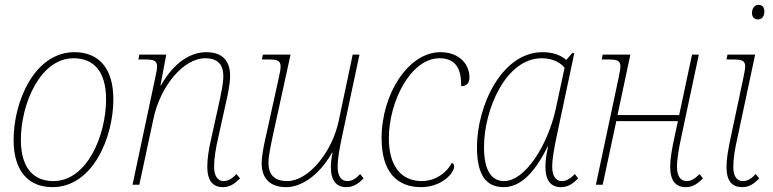

<svg xmlns="http://www.w3.org/2000/svg" viewBox="-20 -761 3185 791"><path d="M196 10C363 10 447 -196 447 -352C447 -481 386 -546 287 -546C121 -546 36 -341 36 -185C36 -55 98 10 196 10ZM200 -15C119 -15 66 -68 66 -185C66 -332 145 -521 283 -521C365 -521 417 -468 417 -352C417 -204 339 -15 200 -15Z M898 10C927 10 947 -4 969 -26L954 -44C936 -24 919 -15 901 -15C878 -15 862 -35 862 -74C862 -109 869 -151 879 -194L910 -334C919 -373 928 -417 928 -448C928 -501 905 -546 830 -546C766 -546 697 -505 643 -409H641L665 -536H554L550 -516H571C612 -516 627 -513 627 -487C627 -477 624 -460 619 -438L526 0H554L612 -271C640 -406 736 -521 825 -521C889 -521 900 -482 900 -446C900 -417 891 -376 882 -334L851 -194C840 -147 834 -108 834 -74C834 -15 858 10 898 10Z M1159 10C1219 10 1293 -35 1348 -132H1350C1346 -113 1343 -91 1343 -74C1343 -15 1367 10 1407 10C1436 10 1456 -4 1478 -26L1464 -44C1445 -24 1429 -15 1411 -15C1387 -15 1371 -34 1371 -74C1371 -108 1379 -150 1388 -193L1461 -536H1433L1375 -261C1347 -131 1249 -15 1164 -15C1099 -15 1086 -54 1086 -90C1086 -118 1095 -159 1104 -202L1177 -536H1063L1059 -516H1080C1121 -516 1136 -513 1136 -487C1136 -476 1133 -459 1128 -438L1076 -202C1068 -167 1058 -120 1058 -88C1058 -35 1084 10 1159 10Z M1714 10C1800 10 1851 -48 1851 -75C1851 -82 1848 -88 1841 -90C1820 -48 1772 -15 1718 -15C1635 -15 1582 -74 1582 -191C1582 -343 1672 -521 1791 -521C1873 -521 1880 -454 1880 -406C1900 -406 1914 -416 1914 -442C1914 -495 1874 -546 1794 -546C1664 -546 1552 -376 1552 -191C1552 -54 1615 10 1714 10Z M2055 10C2117 10 2177 -37 2236 -157H2238C2231 -125 2227 -100 2227 -74C2227 -15 2251 10 2291 10C2320 10 2340 -4 2362 -26L2348 -44C2329 -24 2312 -15 2295 -15C2271 -15 2255 -34 2255 -74C2255 -107 2263 -149 2272 -193L2346 -542H2337L2313 -514C2292 -533 2259 -546 2215 -546C2046 -546 1945 -323 1945 -155C1945 -45 1979 10 2055 10ZM2057 -15C2007 -15 1974 -55 1974 -155C1974 -310 2064 -521 2212 -521C2246 -521 2283 -510 2306 -482L2270 -314C2237 -162 2143 -15 2057 -15Z M2805 10C2834 10 2854 -4 2876 -26L2862 -44C2843 -24 2826 -15 2809 -15C2785 -15 2769 -34 2769 -74C2769 -108 2777 -150 2786 -193L2859 -536H2831L2778 -287H2524L2577 -536H2463L2459 -516H2480C2521 -516 2536 -513 2536 -487C2536 -476 2532 -459 2528 -438L2435 0H2463L2519 -262H2773L2758 -193C2748 -146 2741 -107 2741 -74C2741 -15 2765 10 2805 10Z M3103 -681C3116 -681 3129 -690 3129 -714C3129 -732 3119 -741 3105 -741C3089 -741 3078 -727 3078 -707C3078 -690 3089 -681 3103 -681ZM3038 10C3067 10 3086 -4 3108 -26L3093 -44C3075 -24 3059 -15 3041 -15C3017 -15 3001 -33 3001 -73C3001 -107 3008 -150 3018 -193L3091 -536H2977L2973 -516H2994C3035 -516 3050 -513 3050 -487C3050 -476 3046 -459 3042 -438L2990 -193C2980 -146 2973 -106 2973 -73C2973 -14 2997 10 3038 10Z"/></svg>

Font: Noto Serif SemiCondensed Thin
Style: Italic
Weight: 100
Width: 4
Italic angle: -12°
Designer: Monotype Design Team
Foundry: Monotype Imaging Inc.
Version: Version 2.013